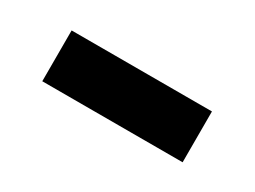

<svg xmlns="http://www.w3.org/2000/svg" viewBox="-26 -496 521 393"><g transform="rotate(30 234.5 -299.0)"><path d="M400.2 -238.6H68.5V-358.7H400.2Z"/></g></svg>

Font: Cannonade
Style: Bold
Weight: 700
Designer: Rasmus Andersson
Foundry: rsms
Version: Version 3.012;git-f93a4a705